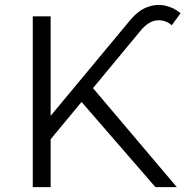

<svg xmlns="http://www.w3.org/2000/svg" viewBox="-20 -767 760 787"><path d="M178.5 -185.2 175.1 -277.2 512.1 -682.6Q545.8 -723.6 582.9 -737.5Q620 -751.5 655.5 -744.2Q691 -737 720.2 -713L684 -663.4Q658.4 -686.3 623.9 -683.6Q589.3 -680.9 556.4 -641.5ZM114.3 0V-700H187.6V0ZM617.1 0 308.4 -355.9 357.9 -409.7 704.8 0Z"/></svg>

Font: Montserrat Thin
Style: Regular
Weight: 100
Designer: Julieta Ulanovsky
Foundry: Julieta Ulanovsky
Version: Version 9.000